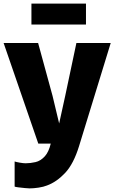

<svg xmlns="http://www.w3.org/2000/svg" viewBox="-22 -795 633 1063"><path d="M59 238V99Q67.5 102 87.5 105.5Q107.5 109 120 109Q146 109 174.5 102.5Q203 96 226.5 70Q247.5 47 259 0H190L-2 -557H189L269 -264L305.5 -111.5L339 -264L401 -557H591L416 13Q385.5 112.5 338.5 162.5Q291.5 212.5 238 232Q219.5 239.5 191.8 243.8Q164 248 142 248Q134.5 248 115.8 246.2Q97 244.5 79.5 242.2Q62 240 59 238ZM152 -659V-775H454V-659Z"/></svg>

Font: Koeln Type Sans ExtraBold
Style: Regular
Weight: 800
Designer: Eben Sorkin
Foundry: Eben Sorkin
Version: Version 2.001